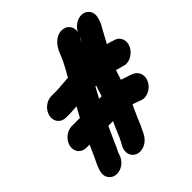

<svg xmlns="http://www.w3.org/2000/svg" viewBox="-279 -1034 1483 1483"><g transform="rotate(-45 462.5 -293.0)"><path d="M702.1 -711.7C699 -704.3 694.3 -698.3 684.3 -680.2L673 -659C677.3 -670 681.5 -679.8 685 -685.8C690.4 -695.3 697.5 -702.8 702.1 -711.7ZM712.7 -324.9C731.4 -319.4 750.2 -313.8 771.5 -308.6L781.2 -305.8C836.2 -290 896.4 -334.1 916 -380.3C940.2 -437.4 912.1 -487.6 866.4 -498.4L856.6 -501.3C842.3 -505 828.8 -511.9 804.5 -516.1C823.6 -549.8 841.5 -584.9 859.8 -617.8C870.5 -637.8 886.1 -658.8 896.1 -695L899.3 -706.1C916.4 -761.7 884 -809.6 833.4 -814.8C782.4 -820 733.2 -783.5 712.5 -740.8C723.1 -795.4 686.3 -840.1 631.3 -839.1C563.6 -837.9 523.1 -778.2 504.4 -739C495.1 -719.5 486 -690.8 478.5 -676.9C477.3 -674.5 475.9 -671.3 474.9 -667.7C456.9 -635.6 444.4 -605.6 428.8 -582C419.9 -567.4 414.8 -557.1 409 -545.9C358.7 -543.5 314.9 -536.5 273.1 -536.5H219.1C165 -536.5 110.9 -493 99.9 -438C89.1 -383.6 124.7 -338.5 179.6 -338.5H233.6C244.6 -338.5 255.5 -339.2 269.3 -340.6L298.9 -342.6C298.9 -342.6 299 -342.6 299.2 -342.6C285.6 -317.7 269.9 -290.8 254.1 -260.5H166C111.1 -260.5 57.5 -215.4 46.6 -161C35.7 -106 72.4 -62.5 126.5 -62.5H162C148.5 -33.1 132.2 3.7 120.5 30.2C105.2 65 91.4 85.7 76.6 131.3C76.2 132.5 75.6 134.5 75.3 136L74.3 141C50.1 224 137.4 281.4 217.3 226.3C246.2 206.3 265.3 176.3 270.8 149C271.9 143.3 274.5 137.6 281.6 124.2C288.2 112.3 294.9 97.8 304.6 74.5C324.9 29.5 345.2 -16.8 366.8 -62.5H417.8C416.6 -60 414.6 -55.5 412.3 -49.9C398.6 -18 381.7 16 367.5 53.3C366.8 55 366.1 57.3 365.5 59.9C365.2 61 353.1 80.7 348.3 93.8C345.6 101.2 308.1 146.3 322 196.2C333.1 236 379.6 269.8 443.1 243.7C494.1 222.8 517.2 175 530.8 141.6C542.8 120.9 550.9 99.5 558.2 82.1C563.3 70.1 562.1 73.8 570.4 52.3C574.8 42 583.7 24.8 590.1 8.8C597.1 -10.1 604.8 -24 615.9 -47.6C615.9 -47.6 616.5 -47.5 617.7 -47.1L633.9 -42C647.8 -37.8 662.4 -32.2 676.6 -26.5C730.3 -0.6 790.5 -35 816.6 -76C854.4 -135.7 828 -188.6 793.5 -206.8C775.1 -216.6 749.9 -224.6 727 -231.9L711.5 -236.8L701.5 -240.4C697.5 -241.9 693.1 -243.5 686.8 -245.2C696.3 -276.2 702.9 -295.7 712.7 -324.9ZM520.3 -348.5C511.9 -325.1 503.8 -301 496.3 -274.1C495 -269.4 494.1 -266.5 492.1 -260.5H463.4C479.1 -288.9 494.6 -317 511.5 -348.5Z"/></g></svg>

Font: Smoothie
Style: ExBdIt
Weight: 800
Foundry: Cannot Into Space Fonts
Version: Version 0.8